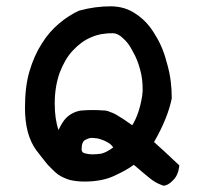

<svg xmlns="http://www.w3.org/2000/svg" viewBox="-20 -573 627 607"><path d="M547 -50C545 -32 540 -16 528 -4C517 8 506 14 496 14C489 11 480 8 470 2C460 -4 449 -13 436 -24L403 -52C387 -40 367 -29 341 -17C315 -5 284 1 247 1C229 1 215 -1 201 -4C188 -8 176 -13 164 -21C153 -29 143 -40 131 -52C120 -65 108 -81 94 -99C71 -131 59 -175 59 -231C59 -275 63 -313 73 -347C83 -381 96 -410 112 -435C128 -461 146 -481 166 -498C187 -516 208 -529 229 -539C265 -549 298 -553 330 -553C360 -553 387 -545 411 -528C435 -512 455 -490 471 -462C488 -435 500 -405 509 -369C519 -334 523 -298 523 -262C515 -222 497 -176 467 -124C475 -117 485 -107 499 -95ZM429 -267C430 -271 430 -273 430 -277C431 -281 431 -285 431 -289C431 -311 429 -332 423 -353C417 -375 410 -393 400 -410C391 -428 381 -442 369 -452C358 -463 347 -468 336 -468C313 -468 290 -465 268 -455C246 -446 228 -432 210 -413C193 -395 180 -372 169 -344C159 -316 153 -284 153 -246C153 -213 157 -185 165 -162C173 -179 181 -192 189 -200C198 -209 207 -214 216 -218C226 -222 235 -224 244 -224C254 -225 263 -225 271 -225C285 -225 295 -225 303 -224C312 -224 320 -223 328 -219C337 -216 346 -212 356 -205C367 -199 381 -189 398 -177C413 -201 423 -231 429 -267ZM338 -107C333 -114 328 -119 320 -123C313 -127 307 -130 300 -132C294 -134 288 -136 282 -136C276 -137 272 -137 269 -137C264 -137 258 -135 250 -131C242 -127 238 -117 238 -101C238 -94 241 -90 249 -88C257 -86 265 -85 272 -85C281 -85 290 -86 299 -87C309 -89 322 -95 338 -107Z"/></svg>

Font: Gaegu
Style: Bold
Weight: 700
Designer: JIKJI
Foundry: JIKJI
Version: Version 1.00